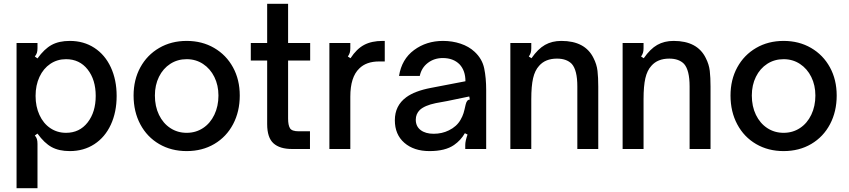

<svg xmlns="http://www.w3.org/2000/svg" viewBox="-20 -783 4461 1009"><path d="M593 -279Q593 -194 562.5 -128Q532 -62 476 -25.5Q420 11 347 11Q290 11 251.5 -10Q213 -31 177 -81L163 -71Q171 -62 174 -52Q177 -42 177 -27V206H67V-557H177V-530Q177 -515 174 -505.5Q171 -496 163 -486L177 -476Q213 -526 251.5 -547Q290 -568 347 -568Q420 -568 476 -531.5Q532 -495 562.5 -429Q593 -363 593 -279ZM167 -279Q167 -223 187.5 -178.5Q208 -134 244.5 -109.5Q281 -85 327 -85Q398 -85 440.5 -139.5Q483 -194 483 -279Q483 -364 440.5 -418Q398 -472 327 -472Q281 -472 244.5 -447.5Q208 -423 187.5 -379Q167 -335 167 -279Z M682 -281Q682 -364 717.5 -429Q753 -494 816.5 -531Q880 -568 961 -568Q1042 -568 1105.5 -531Q1169 -494 1204.5 -429Q1240 -364 1240 -281Q1240 -197 1205 -130.5Q1170 -64 1106.5 -26.5Q1043 11 961 11Q880 11 816.5 -26Q753 -63 717.5 -129.5Q682 -196 682 -281ZM1128 -281Q1128 -335 1106.5 -378.5Q1085 -422 1047 -447Q1009 -472 961 -472Q913 -472 875 -447.5Q837 -423 815.5 -379.5Q794 -336 794 -281Q794 -224 815.5 -179.5Q837 -135 875 -110Q913 -85 961 -85Q1009 -85 1047 -110Q1085 -135 1106.5 -180Q1128 -225 1128 -281Z M1515 0Q1450 0 1417 -30Q1384 -60 1384 -131V-465H1298V-557H1384V-763H1494V-557H1610V-465H1494V-160Q1494 -125 1504 -109Q1514 -93 1550 -93H1609V0Z M1711 0V-557H1821V-530Q1821 -515 1818 -505.5Q1815 -496 1808 -486L1822 -477Q1854 -526 1893.5 -547Q1933 -568 1991 -568H2002V-460H1972Q1905 -460 1868 -423Q1821 -378 1821 -275V0Z M2055 -151Q2055 -228 2115 -272Q2160 -305 2244 -321L2426 -356Q2426 -412 2395 -445Q2362 -478 2307 -478Q2262 -478 2228.5 -452.5Q2195 -427 2186 -384H2077Q2091 -472 2156 -520Q2221 -568 2308 -568Q2357 -568 2400.5 -553.5Q2444 -539 2474 -511Q2514 -474 2524.5 -424Q2535 -374 2535 -309V0H2425V-21Q2425 -42 2437 -76L2423 -83Q2401 -45 2366 -21Q2320 11 2237 11Q2155 11 2105 -32.5Q2055 -76 2055 -151ZM2339 -98Q2380 -118 2400 -153Q2411 -172 2416 -188.5Q2421 -205 2427 -233Q2430 -246 2435 -252.5Q2440 -259 2449 -260L2446 -276L2330 -252L2270 -241Q2212 -229 2186 -205Q2165 -184 2165 -154Q2165 -119 2190.5 -99.5Q2216 -80 2259 -80Q2303 -80 2339 -98Z M2662 0V-557H2772V-530Q2772 -515 2769 -505.5Q2766 -496 2759 -486L2773 -477Q2807 -526 2844 -547Q2881 -568 2930 -568Q3055 -568 3099 -478Q3116 -445 3120 -410.5Q3124 -376 3124 -328V0H3014V-329Q3014 -414 2985 -447Q2958 -475 2907 -475Q2846 -475 2813 -437Q2791 -413 2781.5 -372Q2772 -331 2772 -261V0Z M3252 0V-557H3362V-530Q3362 -515 3359 -505.5Q3356 -496 3349 -486L3363 -477Q3397 -526 3434 -547Q3471 -568 3520 -568Q3645 -568 3689 -478Q3706 -445 3710 -410.5Q3714 -376 3714 -328V0H3604V-329Q3604 -414 3575 -447Q3548 -475 3497 -475Q3436 -475 3403 -437Q3381 -413 3371.5 -372Q3362 -331 3362 -261V0Z M3819 -281Q3819 -364 3854.5 -429Q3890 -494 3953.5 -531Q4017 -568 4098 -568Q4179 -568 4242.5 -531Q4306 -494 4341.5 -429Q4377 -364 4377 -281Q4377 -197 4342 -130.5Q4307 -64 4243.5 -26.5Q4180 11 4098 11Q4017 11 3953.5 -26Q3890 -63 3854.5 -129.5Q3819 -196 3819 -281ZM4265 -281Q4265 -335 4243.5 -378.5Q4222 -422 4184 -447Q4146 -472 4098 -472Q4050 -472 4012 -447.5Q3974 -423 3952.5 -379.5Q3931 -336 3931 -281Q3931 -224 3952.5 -179.5Q3974 -135 4012 -110Q4050 -85 4098 -85Q4146 -85 4184 -110Q4222 -135 4243.5 -180Q4265 -225 4265 -281Z"/></svg>

Font: Open Sauce Sans Medium
Style: Regular
Weight: 500
Designer: Alfredo Marco Pradil
Foundry: Creative Sauce Fz LLC
Version: Version 1.477